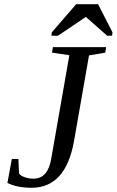

<svg xmlns="http://www.w3.org/2000/svg" viewBox="-20 -877 552 908"><path d="M308 -616 226 -628 230 -654H482L478 -628L401 -615L330 -210Q291 11 129 11Q95 11 65 5Q36 -1 15 -12L36 -125H67L70 -57Q76 -46 97 -39Q117 -32 138 -32Q206 -32 222 -125ZM223 -708 225 -724 340 -857H444L512 -724L510 -708H487L386 -797L254 -708Z"/></svg>

Font: Libra Serif Modern
Style: Italic
Weight: 400
Italic angle: -12°
Designer: Stefan Peev, Context Ltd
Foundry: Stefan Peev, Context Ltd
Version: Version 1.000